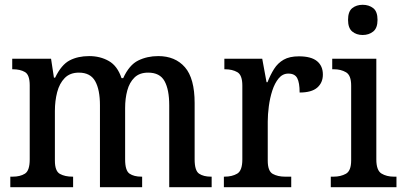

<svg xmlns="http://www.w3.org/2000/svg" viewBox="-20 -781 1688 801"><path d="M23 0V-44H33Q64 -44 84 -56.5Q104 -69 104 -116V-425Q104 -469 84 -480.5Q64 -492 34 -492H31V-536H193L205 -457H210Q236 -511 270.5 -529Q305 -547 352 -547Q398 -547 434 -526.5Q470 -506 487 -455H494Q519 -510 556.5 -528.5Q594 -547 640 -547Q711 -547 751.5 -500.5Q792 -454 792 -351V-116Q792 -69 810.5 -56.5Q829 -44 860 -44H863V0H686V-342Q686 -407 666.5 -442.5Q647 -478 598 -478Q562 -478 541 -457.5Q520 -437 511 -403.5Q502 -370 502 -331V-116Q502 -69 520.5 -56.5Q539 -44 570 -44H573V0H397V-342Q397 -407 377 -442.5Q357 -478 309 -478Q272 -478 250 -455.5Q228 -433 218.5 -396.5Q209 -360 209 -318V-111Q209 -67 230 -55.5Q251 -44 282 -44H285V0Z M914 0V-44H917Q948 -44 969.5 -56.5Q991 -69 991 -116V-424Q991 -468 970 -480Q949 -492 919 -492H916V-536H1074L1092 -438H1096Q1108 -469 1123.5 -493.5Q1139 -518 1163.5 -532Q1188 -546 1227 -546Q1278 -546 1302.5 -526Q1327 -506 1327 -470Q1327 -436 1303.5 -415.5Q1280 -395 1230 -395Q1230 -436 1220 -455Q1210 -474 1183 -474Q1159 -474 1142.5 -454Q1126 -434 1116 -403Q1106 -372 1101.5 -337.5Q1097 -303 1097 -274V-111Q1097 -67 1118 -55.5Q1139 -44 1169 -44H1195V0Z M1493 -635Q1467 -635 1449.5 -649.5Q1432 -664 1432 -698Q1432 -733 1449.5 -747Q1467 -761 1493 -761Q1519 -761 1537 -747Q1555 -733 1555 -698Q1555 -664 1537 -649.5Q1519 -635 1493 -635ZM1360 0V-44H1372Q1401 -44 1423 -56Q1445 -68 1445 -112V-424Q1445 -467 1423.5 -479.5Q1402 -492 1374 -492H1366V-536H1550V-116Q1550 -70 1571.5 -57Q1593 -44 1623 -44H1634V0Z"/></svg>

Font: Noto Serif Tamil SemiCondensed Medium
Style: Italic
Weight: 500
Width: 4
Italic angle: -12°
Designer: Indian Type Foundry, Tom Grace, and the Monotype Design Team
Foundry: Monotype Imaging Inc.
Version: Version 2.003; ttfautohint (v1.8.4.7-5d5b)